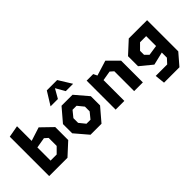

<svg xmlns="http://www.w3.org/2000/svg" viewBox="-26 -1577 2533 2533"><g transform="rotate(-45 1240.0 -311.0)"><path d="M56 0H397.5L570 -158.5V-400.5L412.5 -553L221 -491.5V-765L56 -735ZM213.5 -131.5V-377.5L360.5 -402.5L407.5 -361V-211.5L327.5 -131.5Z M827.5 0H1032.5L1190 -184.5V-356.5L1032.5 -541H827.5L670 -356.5V-184.5ZM719.5 -637.5H856.5L930 -766L1003.5 -637.5H1140.5L1026.5 -821.5H833.5ZM822.5 -226.5V-314.5L892.5 -400.5H967.5L1037.5 -314.5V-226.5L967.5 -140.5H892.5Z M1641.5 0H1804V-405.5L1656.5 -553L1444.5 -487.5L1418.5 -541H1296V0H1458.5V-388.5L1594.5 -411.5L1641.5 -370Z M1999 200H2286.5L2424 40.5V-541H2345V-541.5H2082.5L1910 -383V-196L2077.5 -58.5L2259 -102V-6.5L2198.5 59.5H1984ZM2072.5 -246.5V-321L2152.5 -401H2266.5V-216.5L2124.5 -195Z"/></g></svg>

Font: Monaspace Krypton ExtraBold
Style: Regular
Weight: 800
Designer: Riley Cran & the Lettermatic Team
Foundry: Lettermatic
Version: Version 1.101 (Monaspace Krypton)